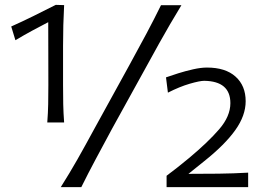

<svg xmlns="http://www.w3.org/2000/svg" viewBox="-20 -765 1079 785"><path d="M173.3 -264.2Q176.3 -303.2 177 -338.9Q177.7 -374.5 177.7 -417.5Q177.7 -481.9 177.5 -546.4Q177.2 -610.8 177.2 -674.3Q146 -658.2 112.5 -640.1Q79.1 -622.1 43 -600.6L25.9 -656.7Q72.8 -677.7 117.9 -700Q163.1 -722.2 208 -745.1L242.2 -744.1Q237.8 -664.6 237.8 -576.7V-417.5Q237.8 -374.5 238.5 -338.9Q239.3 -303.2 242.2 -264.2ZM228.5 0Q264.6 -57.1 296.1 -112.5Q327.6 -168 366.2 -239.3L508.3 -497.6Q548.8 -571.8 578.9 -627.9Q608.9 -684.1 638.2 -743.7H721.7Q696.8 -702.6 674.8 -665Q652.8 -627.4 630.6 -587.4Q608.4 -547.4 581.1 -497.6L438.5 -239.3Q399.9 -168 370.4 -112.5Q340.8 -57.1 312.5 0ZM661.1 0V-46.4Q683.6 -63 706.3 -81.1Q729 -99.1 751.5 -117.7Q830.6 -183.6 876.2 -236.6Q921.9 -289.6 921.9 -343.3Q921.9 -433.1 814.9 -434.6Q796.9 -434.6 755.6 -422.6Q714.4 -410.6 666.5 -386.2L658.7 -448.7Q679.2 -456.1 708.7 -465.3Q738.3 -474.6 769.8 -481.7Q801.3 -488.8 826.2 -488.8Q901.9 -488.8 943.1 -451.7Q984.4 -414.6 984.4 -351.1Q984.4 -292.5 942.1 -233.2Q899.9 -173.8 815.4 -106.4L750.5 -54.2Q812 -54.2 873.3 -54.9Q934.6 -55.7 994.6 -59.1V0Z"/></svg>

Font: Pinar-DS1-FD Regular
Style: Regular
Weight: 400
Designer: Amin Abedi
Version: Version 3.000